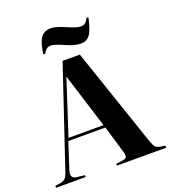

<svg xmlns="http://www.w3.org/2000/svg" viewBox="-170 -1072 1080 1198"><g transform="rotate(-20 370.0 -473.5)"><path d="M450.2 -792Q410.6 -792 352.1 -817.9Q290.5 -845.2 268.1 -845.2Q251.5 -845.2 239.7 -837.4Q228 -829.6 216.8 -807.1L205.1 -810.1Q215.3 -886.2 238 -916.5Q260.7 -946.8 303.2 -946.8Q337.9 -946.8 397.9 -919.9Q436 -903.8 453.6 -898.4Q471.2 -893.1 485.8 -893.1Q503.4 -893.1 514.4 -901.1Q525.4 -909.2 537.1 -932.1L548.8 -929.2Q530.8 -848.1 509.3 -820.1Q487.8 -792 450.2 -792ZM-4.9 0V-12.2L29.8 -18.1Q50.3 -21.5 62 -32Q73.7 -42.5 84 -74.2L304.2 -730H418.9L642.1 -74.2Q653.3 -43.5 662.1 -33.4Q670.9 -23.4 692.9 -19L726.1 -13.2V0H399.9V-12.2L443.8 -18.1Q464.8 -20.5 469.5 -31.2Q474.1 -42 465.8 -70.8L413.1 -248H167L110.8 -75.2Q93.8 -22.5 140.1 -18.1L191.9 -12.2V0ZM174.8 -266.1H407.2L293.9 -627H292Z"/></g></svg>

Font: Display Regular
Style: Bold
Weight: 700
Designer: Latin by Veronika Burian and Jose Scaglione. Greek by Irene Vlachou. Cyrillic by Vera Evstafieva.
Foundry: TypeTogether
Version: Version 3.002